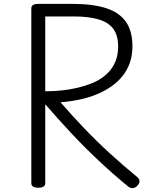

<svg xmlns="http://www.w3.org/2000/svg" viewBox="-20 -957 772 993"><path d="M178 14Q160 14 151 8Q142 2 142 -10V-914Q142 -926 151.5 -931.5Q161 -937 179 -937H353Q459 -937 528 -915Q597 -893 631 -844.5Q665 -796 665 -717Q665 -671 651.5 -632.5Q638 -594 613.5 -563.5Q589 -533 555 -509.5Q521 -486 480 -469Q439 -452 391.5 -442Q344 -432 293 -428Q351 -361 415 -294Q479 -227 548 -164Q617 -101 690 -41Q700 -33 701.5 -21Q703 -9 688 6Q677 16 665.5 16Q654 16 642 7Q563 -58 488.5 -128Q414 -198 345 -272Q276 -346 214 -418V-10Q214 2 205 8Q196 14 178 14ZM214 -485Q260 -485 301.5 -489.5Q343 -494 380.5 -503Q418 -512 450.5 -524.5Q483 -537 509 -555.5Q535 -574 553.5 -598Q572 -622 581.5 -651.5Q591 -681 591 -717Q591 -773 566.5 -807Q542 -841 490.5 -856.5Q439 -872 361 -872H214Z"/></svg>

Font: Playwrite US Modern Light
Style: Regular
Weight: 300
Designer: Veronika Burian, José Scaglione
Foundry: TypeTogether
Version: Version 1.003